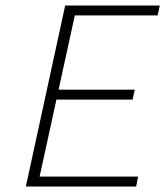

<svg xmlns="http://www.w3.org/2000/svg" viewBox="-20 -678 601 698"><path d="M475 0H74L217 -658H561L553 -622H252L124 -36H482ZM158 -316 166 -352H470L462 -316Z"/></svg>

Font: Ysabeau Infant ExtraLight
Style: Italic
Weight: 250
Italic angle: -12°
Designer: Christian Thalmann (Catharsis Fonts)
Version: Version 2.001;gftools[0.9.30]; featfreeze: ss01,ss02,lnum